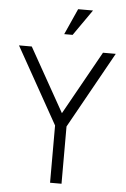

<svg xmlns="http://www.w3.org/2000/svg" viewBox="-61 -958 660 1002"><g transform="rotate(5 269.5 -457.5)"><path d="M307 -915H385L290 -779H246ZM240 0V-300L16 -700H83L270 -367L456 -700H523L300 -300V0Z"/></g></svg>

Font: Haskoy Light
Style: Regular
Weight: 300
Designer: Ertekin Erdin
Foundry: Ertekin Erdin
Version: Version 2.000; ttfautohint (v1.8.4.7-5d5b)